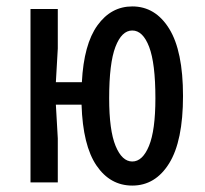

<svg xmlns="http://www.w3.org/2000/svg" viewBox="-20 -568 640 598"><path d="M75 -540H160V-417L154 -312H235Q241 -430 283.5 -489Q326 -548 392 -548Q464 -548 507 -478.5Q550 -409 550 -269Q550 -129 507 -59.5Q464 10 392 10Q323 10 280.5 -52.5Q238 -115 234 -242H154L160 -137V0H75ZM392 -65Q424 -65 444 -113.5Q464 -162 464 -262Q464 -371 444.5 -422Q425 -473 392 -473Q359 -473 339.5 -422Q320 -371 320 -262Q320 -162 340 -113.5Q360 -65 392 -65Z"/></svg>

Font: Sligoil Micro
Style: Regular
Weight: 400
Designer: Ariel Martín Pérez
Foundry: Igor Stepanchenko
Version: Version 1.001